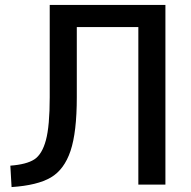

<svg xmlns="http://www.w3.org/2000/svg" viewBox="-20 -750 774 780"><path d="M652 0H542V-640H292V-355Q292 -213 266.5 -137Q241 -61 186.5 -29Q132 3 27 10L22 -77Q88 -82 119.5 -102.5Q151 -123 166.5 -180.5Q182 -238 182 -355V-730H652Z"/></svg>

Font: Mplus 1p Medium
Style: Regular
Weight: 500
Version: Version 1.061